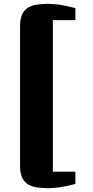

<svg xmlns="http://www.w3.org/2000/svg" viewBox="-20 -824 474 981"><path d="M82.5 -691.4Q82.5 -727.5 92.8 -749.8Q103 -772 121.6 -783.9Q140.1 -795.9 165.8 -800Q191.4 -804.2 222.7 -804.2Q262.7 -804.2 298.6 -797.4Q334.5 -790.5 365.2 -782.7V-721.2H250V53.2H365.2V115.7Q334.5 124.5 298.6 130.9Q262.7 137.2 222.7 137.2Q191.4 137.2 165.8 133.1Q140.1 128.9 121.6 116.9Q103 105 92.8 82.8Q82.5 60.5 82.5 24.4Z"/></svg>

Font: Merriweather UltraBold
Style: Regular
Weight: 900
Designer: Eben Sorkin ( sorkintype@gmail.com )
Foundry: Eben Sorkin
Version: Version 1.570; ttfautohint (v1.3) -l 8 -r 32 -G 0 -x 0 -H 60